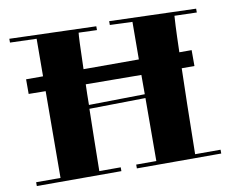

<svg xmlns="http://www.w3.org/2000/svg" viewBox="-77 -791 1078 892"><g transform="rotate(-10 462.5 -345.0)"><path d="M845 -494H787C790 -609 793 -652 794 -665L899 -662V-680L491 -693V-675L597 -671L596 -494H335C338 -605 340 -651 342 -665L428 -662V-680L20 -693V-675L145 -671L144 -494H64V-425L144 -424L142 -15H27V3H426V-15H325C327 -136 328 -226 330 -308L595 -312L594 -15H499V3H897V-15H777C780 -194 782 -324 785 -419H845ZM331 -326C331 -361 332 -394 333 -423L595 -421V-330Z"/></g></svg>

Font: Purple Purse
Style: Regular
Weight: 400
Designer: Astigmatic (AOETI)
Foundry: Astigmatic (AOETI)
Version: Version 1.000